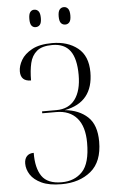

<svg xmlns="http://www.w3.org/2000/svg" viewBox="-61 -947 610 998"><g transform="rotate(-5 244.5 -448.0)"><path d="M219 10Q155 10 115.5 -8.5Q76 -27 58 -55Q40 -83 40 -113Q40 -137 52.5 -151Q65 -165 89 -165Q88 -86 117.5 -43Q147 0 221 0Q288 0 329 -43Q370 -86 370 -193Q370 -278 332 -322Q294 -366 224 -366H151V-376H226Q290 -376 323.5 -421Q357 -466 357 -548Q357 -633 327 -674Q297 -715 234 -715Q180 -715 153 -692.5Q126 -670 117 -631Q108 -592 108 -541Q54 -541 54 -593Q54 -621 71.5 -651.5Q89 -682 128.5 -703.5Q168 -725 234 -725Q315 -725 367 -683.5Q419 -642 419 -557Q419 -400 269 -372Q343 -365 388 -323Q433 -281 433 -194Q433 -89 373 -39.5Q313 10 219 10ZM311 -815Q297 -815 288.5 -825Q280 -835 280 -860Q280 -885 288.5 -895.5Q297 -906 311 -906Q324 -906 332.5 -895.5Q341 -885 341 -860Q341 -835 332.5 -825Q324 -815 311 -815ZM156 -815Q143 -815 135 -825Q127 -835 127 -860Q127 -885 135 -895.5Q143 -906 156 -906Q170 -906 178.5 -895.5Q187 -885 187 -860Q187 -835 178.5 -825Q170 -815 156 -815Z"/></g></svg>

Font: Noto Serif Display Condensed Light
Style: Regular
Weight: 300
Width: 3
Designer: Monotype Design Team
Foundry: Monotype Imaging Inc.
Version: Version 2.009